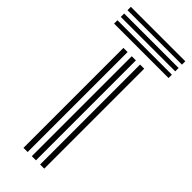

<svg xmlns="http://www.w3.org/2000/svg" viewBox="-300 -781 815 815"><g transform="rotate(45 107.5 -373.0)"><path d="M145 0V-600H169.9V0ZM45.1 0V-600H70.1V0ZM95.1 0V-600H120V0ZM-55.9 -725.5V-745.6H271V-725.5ZM-55.9 -645V-665.1H271V-645ZM-55.9 -685.2V-705.4H271V-685.2Z"/></g></svg>

Font: Big Shoulders Inline Thin
Style: Regular
Weight: 100
Designer: Patric King
Foundry: XO Type Co
Version: Version 2.002